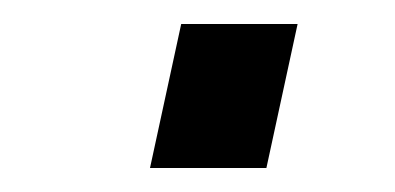

<svg xmlns="http://www.w3.org/2000/svg" viewBox="-20 -449 329 160"><path d="M105 -309H202L228 -429H131Z"/></svg>

Font: Plus Jakarta Text
Style: Italic
Weight: 400
Italic angle: -12°
Designer: Gumpita Rahayu
Foundry: Tokotype Studio
Version: Version 1.000;hotconv 1.0.109;makeotfexe 2.5.65596